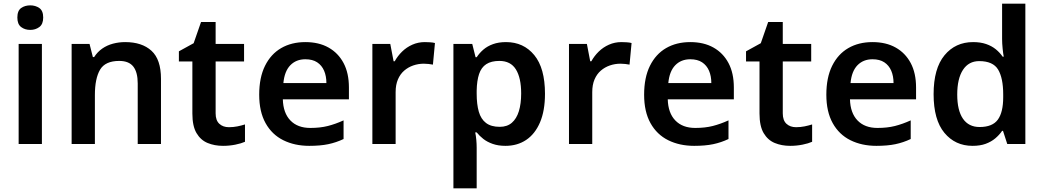

<svg xmlns="http://www.w3.org/2000/svg" viewBox="-20 -780 5654 1040"><path d="M207 -542V0H81V-542ZM144 -751Q172 -751 193 -736.5Q214 -722 214 -685Q214 -649 193 -633.5Q172 -618 144 -618Q115 -618 94.5 -633.5Q74 -649 74 -685Q74 -722 94.5 -736.5Q115 -751 144 -751Z M658 -552Q749 -552 800.5 -505Q852 -458 852 -353V0H726V-328Q726 -389 702 -419.5Q678 -450 626 -450Q550 -450 522 -402.5Q494 -355 494 -265V0H368V-542H465L483 -471H490Q508 -499 534 -517Q560 -535 592 -543.5Q624 -552 658 -552Z M1220 -91Q1244 -91 1266 -95.5Q1288 -100 1307 -106V-12Q1287 -3 1255 3.5Q1223 10 1188 10Q1142 10 1104.5 -5.5Q1067 -21 1044.5 -59Q1022 -97 1022 -165V-447H949V-502L1029 -546L1069 -661H1148V-542H1302V-447H1148V-166Q1148 -128 1168 -109.5Q1188 -91 1220 -91Z M1634 -552Q1707 -552 1759.5 -522.5Q1812 -493 1841 -438.5Q1870 -384 1870 -306V-242H1512Q1514 -168 1553 -127.5Q1592 -87 1661 -87Q1714 -87 1755.5 -97.5Q1797 -108 1841 -128V-27Q1801 -8 1758 1Q1715 10 1655 10Q1576 10 1514.5 -20.5Q1453 -51 1418.5 -113Q1384 -175 1384 -267Q1384 -360 1415.5 -423.5Q1447 -487 1503 -519.5Q1559 -552 1634 -552ZM1634 -459Q1584 -459 1552.5 -426.5Q1521 -394 1515 -330H1748Q1748 -368 1735.5 -397Q1723 -426 1698 -442.5Q1673 -459 1634 -459Z M2281 -552Q2293 -552 2309 -551Q2325 -550 2336 -547L2325 -430Q2316 -432 2301.5 -433.5Q2287 -435 2276 -435Q2246 -435 2218.5 -425.5Q2191 -416 2169.5 -397.5Q2148 -379 2135.5 -350Q2123 -321 2123 -281V0H1997V-542H2094L2112 -448H2118Q2134 -477 2158 -500.5Q2182 -524 2213.5 -538Q2245 -552 2281 -552Z M2721 -552Q2816 -552 2874 -481.5Q2932 -411 2932 -272Q2932 -180 2905 -117Q2878 -54 2830 -22Q2782 10 2718 10Q2679 10 2649 -0.5Q2619 -11 2598 -27.5Q2577 -44 2562 -63H2554Q2558 -45 2560 -22.5Q2562 0 2562 20V240H2436V-542H2538L2556 -470H2562Q2577 -493 2598.5 -511.5Q2620 -530 2650.5 -541Q2681 -552 2721 -552ZM2685 -450Q2641 -450 2614 -432.5Q2587 -415 2575 -379Q2563 -343 2562 -289V-273Q2562 -215 2573.5 -175Q2585 -135 2612.5 -114Q2640 -93 2687 -93Q2727 -93 2752.5 -115Q2778 -137 2790.5 -177.5Q2803 -218 2803 -274Q2803 -358 2774.5 -404Q2746 -450 2685 -450Z M3346 -552Q3358 -552 3374 -551Q3390 -550 3401 -547L3390 -430Q3381 -432 3366.5 -433.5Q3352 -435 3341 -435Q3311 -435 3283.5 -425.5Q3256 -416 3234.5 -397.5Q3213 -379 3200.5 -350Q3188 -321 3188 -281V0H3062V-542H3159L3177 -448H3183Q3199 -477 3223 -500.5Q3247 -524 3278.5 -538Q3310 -552 3346 -552Z M3719 -552Q3792 -552 3844.5 -522.5Q3897 -493 3926 -438.5Q3955 -384 3955 -306V-242H3597Q3599 -168 3638 -127.5Q3677 -87 3746 -87Q3799 -87 3840.5 -97.5Q3882 -108 3926 -128V-27Q3886 -8 3843 1Q3800 10 3740 10Q3661 10 3599.5 -20.5Q3538 -51 3503.5 -113Q3469 -175 3469 -267Q3469 -360 3500.5 -423.5Q3532 -487 3588 -519.5Q3644 -552 3719 -552ZM3719 -459Q3669 -459 3637.5 -426.5Q3606 -394 3600 -330H3833Q3833 -368 3820.5 -397Q3808 -426 3783 -442.5Q3758 -459 3719 -459Z M4292 -91Q4316 -91 4338 -95.5Q4360 -100 4379 -106V-12Q4359 -3 4327 3.5Q4295 10 4260 10Q4214 10 4176.5 -5.5Q4139 -21 4116.5 -59Q4094 -97 4094 -165V-447H4021V-502L4101 -546L4141 -661H4220V-542H4374V-447H4220V-166Q4220 -128 4240 -109.5Q4260 -91 4292 -91Z M4706 -552Q4779 -552 4831.5 -522.5Q4884 -493 4913 -438.5Q4942 -384 4942 -306V-242H4584Q4586 -168 4625 -127.5Q4664 -87 4733 -87Q4786 -87 4827.5 -97.5Q4869 -108 4913 -128V-27Q4873 -8 4830 1Q4787 10 4727 10Q4648 10 4586.5 -20.5Q4525 -51 4490.5 -113Q4456 -175 4456 -267Q4456 -360 4487.5 -423.5Q4519 -487 4575 -519.5Q4631 -552 4706 -552ZM4706 -459Q4656 -459 4624.5 -426.5Q4593 -394 4587 -330H4820Q4820 -368 4807.5 -397Q4795 -426 4770 -442.5Q4745 -459 4706 -459Z M5248 10Q5154 10 5095.5 -60.5Q5037 -131 5037 -270Q5037 -409 5096 -480.5Q5155 -552 5251 -552Q5291 -552 5321.5 -541.5Q5352 -531 5374 -513Q5396 -495 5411 -473H5417Q5414 -487 5411 -516Q5408 -545 5408 -570V-760H5534V0H5436L5413 -71H5408Q5393 -49 5371 -30.5Q5349 -12 5319 -1Q5289 10 5248 10ZM5286 -92Q5356 -92 5385 -132Q5414 -172 5414 -253V-269Q5414 -357 5386.5 -403Q5359 -449 5284 -449Q5227 -449 5196 -401.5Q5165 -354 5165 -268Q5165 -182 5196 -137Q5227 -92 5286 -92Z"/></svg>

Font: Noto Sans Armenian SemiBold
Style: Regular
Weight: 600
Designer: Monotype Design Team
Foundry: Monotype Imaging Inc.
Version: Version 2.007